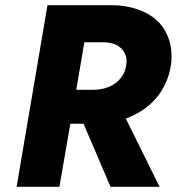

<svg xmlns="http://www.w3.org/2000/svg" viewBox="-20 -720 681 740"><path d="M163 -700 44 0H209L251 -243H302L406 0H595L465 -263C472 -265 478 -268 484 -271C569 -307 626 -379 639 -471C641 -483 641 -494 641 -505C641 -538 634 -569 618 -598C587 -658 512 -700 407 -700ZM274 -374 305 -557H379C444 -557 468 -517 468 -484C468 -479 467 -472 466 -466C456 -407 403 -374 340 -374Z"/></svg>

Font: Jost
Style: Bold Italic
Weight: 700
Italic angle: -5°
Version: Version 3.710